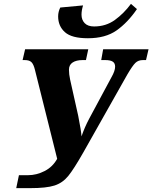

<svg xmlns="http://www.w3.org/2000/svg" viewBox="-20 -969 789 994"><path d="M78 -62H125Q169 -62 211 -83.5Q253 -105 276 -147L161 -607Q154 -636 143 -647Q132 -658 108 -658H97L110 -714H437L425 -658H408Q375 -658 356 -645.5Q337 -633 337 -608Q337 -585 343 -557L385 -369Q401 -288 402 -263Q418 -310 442 -355L557 -569Q576 -602 576 -624Q576 -642 563.5 -650Q551 -658 525 -658H504L514 -714H749L736 -658H720Q696 -658 681 -643.5Q666 -629 639 -583L412 -181Q362 -93 333 -57.5Q304 -22 262 -8.5Q220 5 136 5H64ZM281 -884Q281 -908 292 -930L410 -941Q402 -915 402 -893Q402 -866 418.5 -849Q435 -832 467 -832Q528 -832 574.5 -865.5Q621 -899 658 -949L689 -922Q641 -852 583.5 -811.5Q526 -771 435 -771Q351 -771 316 -802.5Q281 -834 281 -884Z"/></svg>

Font: Noto Serif NarrowExtraBold
Style: Italic
Weight: 800
Width: 4
Italic angle: -12°
Designer: Monotype Design Team
Foundry: Monotype Imaging Inc.
Version: Version 1.001